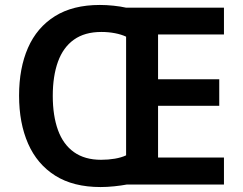

<svg xmlns="http://www.w3.org/2000/svg" viewBox="-20 -745 979 775"><path d="M383 -725Q410 -725 438.5 -722Q467 -719 489 -714H884V-606H618V-425H865V-318H618V-109H884V0H491Q470 4 441 7Q412 10 386 10Q276 10 203 -36Q130 -82 93.5 -165Q57 -248 57 -359Q57 -470 93 -552Q129 -634 201.5 -679.5Q274 -725 383 -725ZM389 -616Q322 -616 278.5 -585Q235 -554 214 -496Q193 -438 193 -358Q193 -278 214 -220Q235 -162 278.5 -131Q322 -100 388 -100Q417 -100 443.5 -104.5Q470 -109 489 -118V-597Q470 -606 444 -611Q418 -616 389 -616Z"/></svg>

Font: Noto Sans Symbols SemiBold
Style: Regular
Weight: 600
Version: Version 2.002